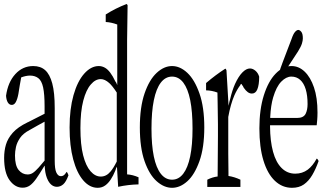

<svg xmlns="http://www.w3.org/2000/svg" viewBox="-25 -919 1602 934"><path d="M209 -40.5Q196.3 -64 193.4 -98.6Q192.9 -110.8 191.9 -113.3Q166 -70.8 150.9 -49.3Q135.7 -27.8 120.4 -16.8Q105 -5.9 85 -5.9Q48.3 -5.9 21.7 -42.2Q-4.9 -78.6 -4.9 -150.9Q-4.9 -185.5 3.9 -215.6Q12.7 -245.6 37.1 -273.2Q61.5 -300.8 108.9 -323.7Q108.9 -328.6 109.4 -323.7Q154.3 -347.2 191.9 -365.7Q191.9 -388.7 191.9 -401.4Q191.9 -460.9 184.8 -493.7Q177.7 -526.4 161.4 -538.8Q145 -551.3 121.1 -551.3Q101.6 -551.3 78.1 -542.5Q71.3 -507.3 64.5 -462.4Q59.6 -436 51.3 -421.4Q43.9 -408.7 32.2 -408.7Q20.5 -408.7 13.2 -420.4Q5.9 -432.1 4.4 -453.1Q13.7 -519.5 49.6 -558.6Q85.4 -597.7 136.7 -597.7Q172.4 -597.7 194.8 -577.6Q217.3 -557.6 229.2 -513.2Q241.2 -468.8 241.2 -393.1Q241.2 -270 241.2 -137.2Q241.2 -97.7 248.5 -81.1Q256.8 -62 271 -62Q282.7 -62 290.5 -71.3Q294.9 -76.2 298.8 -83Q303.7 -79.6 308.1 -66.4Q296.4 -34.2 282.5 -22.2Q268.6 -10.3 252 -10.3Q225.6 -10.3 209 -40.5ZM163.1 -104Q174.3 -116.7 191.9 -137.7V-327.1Q175.3 -318.4 159.4 -309.3Q143.6 -300.3 120.1 -287.1Q87.4 -270 72.5 -248Q57.6 -226.1 52.7 -204.1Q47.9 -182.1 47.9 -162.6Q47.9 -113.8 65.7 -92Q83.5 -70.3 109.4 -70.3Q122.6 -70.3 134 -77.4Q145.5 -84.5 163.1 -104Z M455.6 -597.7Q471.2 -597.7 485.8 -589.4Q511.7 -574.7 536.1 -522.9Q540.5 -519 545.4 -504.9Q545.4 -657.2 545.4 -799.8Q516.6 -810.5 489.3 -812Q489.3 -835 489.3 -848.6Q537.1 -878.9 589.4 -898.9Q592.3 -900.9 595.7 -893.6Q594.7 -814 593.3 -724.1Q593.3 -402.3 593.3 -70.8Q621.1 -68.8 648.9 -56.6Q648.9 -43.9 648.9 -22Q599.6 -21 549.8 -10.3Q546.9 -64 543.9 -107.9Q540 -103.5 536.1 -89.4Q515.1 -37.6 487.8 -17.6Q471.7 -5.4 450.2 -5.4Q411.1 -5.4 379.9 -41.7Q348.6 -78.1 331.1 -143.8Q313.5 -209.5 313.5 -298.8Q313.5 -388.2 332.5 -455.8Q351.6 -523.4 384.5 -560.5Q417.5 -597.7 455.6 -597.7ZM543 -133.3V-468.8Q522 -501 506.3 -515.1Q484.9 -534.2 465.3 -534.2Q439 -534.2 417 -508.3Q394 -482.4 380.1 -429.4Q366.2 -376.5 366.2 -295.9Q366.2 -215.3 379.4 -163.6Q392.6 -111.8 415.5 -85.9Q438 -60.1 465.1 -60.1Q492.2 -60.1 512.2 -84Q526.4 -100.1 543 -133.3Z M911.6 -293.5Q911.6 -458 866.7 -517.1Q844.2 -546.4 812 -546.4Q779.8 -546.4 757.3 -517.1Q734.9 -487.8 723.4 -431.6Q711.9 -375.5 711.9 -293.5Q711.9 -132.3 757.3 -73.7Q779.8 -44.9 812 -44.9Q844.2 -44.9 866.5 -74Q888.7 -103 900.1 -158Q911.6 -212.9 911.6 -293.5ZM812 -5.4Q772.9 -5.4 737.1 -37.4Q701.2 -69.3 678.2 -135Q655.3 -200.7 655.3 -299.1Q655.3 -397.5 678.2 -464.4Q701.2 -531.2 737.1 -564.5Q772.9 -597.7 812 -597.7Q851.1 -597.7 886.5 -564.5Q921.9 -531.2 945.3 -464.4Q968.8 -397.5 968.8 -299.3Q968.8 -201.2 945.3 -135.3Q921.9 -69.3 886.5 -37.4Q851.1 -5.4 812 -5.4Z M983.4 -44.9Q1008.8 -57.6 1033.7 -60.5Q1035.2 -256.3 1035.2 -257.3Q1035.2 -291 1035.2 -314.9Q1035.2 -349.6 1033.7 -419.4Q1033.2 -449.2 1032.7 -468.8Q1005.4 -479 977.5 -479.5Q977.5 -502 977.5 -515.1Q1023.9 -554.7 1070.3 -584.5Q1073.7 -585.9 1076.7 -577.1Q1081.5 -495.6 1086.9 -404.3Q1090.8 -425.8 1094.7 -437.5Q1104.5 -479.5 1118.2 -510.3Q1134.8 -546.9 1153.8 -566.4Q1172.9 -585.9 1190.9 -585.9Q1204.6 -585.9 1217.5 -575Q1230.5 -564 1235.8 -545.9Q1235.8 -505.9 1226.6 -483.9Q1218.3 -463.9 1200.2 -463.9Q1189.9 -463.9 1180.4 -470.7Q1170.9 -477.5 1160.6 -492.2Q1156.2 -503.4 1152.3 -504.9Q1150.4 -512.7 1148.4 -510.3Q1146.5 -512.2 1144 -504.9Q1127.4 -482.9 1115.2 -455.1Q1096.7 -412.6 1085.4 -350.1Q1085.4 -308.6 1085.4 -257.3Q1085.4 -219.2 1085.4 -171.4Q1085.9 -129.4 1086.4 -78.1Q1086.4 -77.1 1086.4 -66.4V-63Q1115.2 -58.6 1144.5 -44.9Q1144.5 -32.2 1144.5 -9.8H983.4Q983.4 -32.2 983.4 -44.9Z M1393.1 -597.7Q1428.7 -597.7 1457 -570.6Q1485.4 -543.5 1502.4 -493.7Q1519.5 -443.8 1519.5 -371.6Q1519.5 -351.6 1518.1 -335.9Q1516.6 -320.3 1515.6 -309.6H1288.6V-304.7Q1289.1 -232.9 1303.2 -180.9Q1317.4 -128.9 1345 -101.6Q1372.6 -74.2 1411.1 -74.2Q1445.8 -74.2 1472.2 -93.8Q1496.1 -111.8 1515.6 -147.5Q1520 -146.5 1524.9 -135.7Q1511.2 -96.7 1493.9 -67.4Q1476.6 -38.1 1453.1 -21.7Q1429.7 -5.4 1395.5 -5.4Q1348.1 -5.4 1312.3 -39.3Q1276.4 -73.2 1256.6 -137.9Q1236.8 -202.6 1236.8 -294.4Q1236.8 -386.2 1258.3 -454.8Q1279.8 -523.4 1315.7 -560.5Q1351.6 -597.7 1393.1 -597.7ZM1289.6 -350.6V-345.2H1420.4Q1451.7 -345.2 1461.9 -365.7Q1471.2 -384.8 1471.2 -412.6Q1471.2 -454.6 1462.2 -484.6Q1453.1 -514.6 1435.3 -530.5Q1417.5 -546.4 1392.3 -546.4Q1367.2 -546.4 1343.3 -522Q1319.3 -497.6 1303.7 -444.8Q1292.5 -407.2 1289.6 -350.6ZM1448.2 -732.4Q1448.2 -721.7 1443.8 -707.3Q1439.5 -692.9 1424.8 -668.9Q1384.3 -606.9 1369.1 -584Q1356.4 -563.5 1343.8 -544.9L1331.1 -561Q1339.8 -588.9 1349.6 -614.7L1370.6 -669.9L1392.6 -727.5Q1401.4 -753.9 1410.2 -763.7Q1418.9 -773.4 1426 -773.4Q1433.1 -773.4 1440.7 -764.2Q1448.2 -754.9 1448.2 -732.4Z"/></svg>

Font: Scarab Serif
Style: Condensed-Light
Weight: 300
Designer: John Roberts
Foundry: Scarab
Version: 1.0